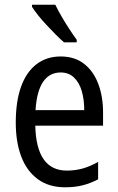

<svg xmlns="http://www.w3.org/2000/svg" viewBox="-20 -786 502 816"><path d="M238 -546Q297 -546 337 -515Q377 -484 397.5 -430Q418 -376 418 -308V-252H130Q132 -157 165.5 -109Q199 -61 264 -61Q300 -61 332 -70Q364 -79 397 -98V-24Q365 -7 331.5 1.5Q298 10 257 10Q187 10 140 -25Q93 -60 70 -121.5Q47 -183 47 -265Q47 -355 69.5 -417.5Q92 -480 135 -513Q178 -546 238 -546ZM238 -478Q190 -478 163 -438Q136 -398 131 -318H338Q338 -363 327.5 -399Q317 -435 294.5 -456.5Q272 -478 238 -478ZM215 -766Q226 -743 242 -715.5Q258 -688 275 -662Q292 -636 306 -617V-606H252Q237 -619 217.5 -638.5Q198 -658 178 -679.5Q158 -701 142 -721Q126 -741 116 -757V-766Z"/></svg>

Font: Noto Sans Condensed
Style: Regular
Weight: 400
Width: 3
Version: Version 2.013